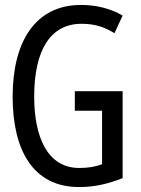

<svg xmlns="http://www.w3.org/2000/svg" viewBox="-20 -745 570 775"><path d="M299 10C365 10 419 -4 475 -26V-377H282V-298H392V-82C365 -72 337 -67 300 -67C171 -67 118 -193 118 -355C118 -543 184 -649 309 -649C361 -649 400 -637 442 -611L475 -682C426 -711 368 -725 307 -725C122 -725 31 -576 31 -355C31 -138 114 10 299 10Z"/></svg>

Font: Noto Sans Mono Condensed
Style: Regular
Weight: 400
Width: 3
Designer: Monotype Design Team
Foundry: Monotype Imaging Inc.
Version: Version 2.014